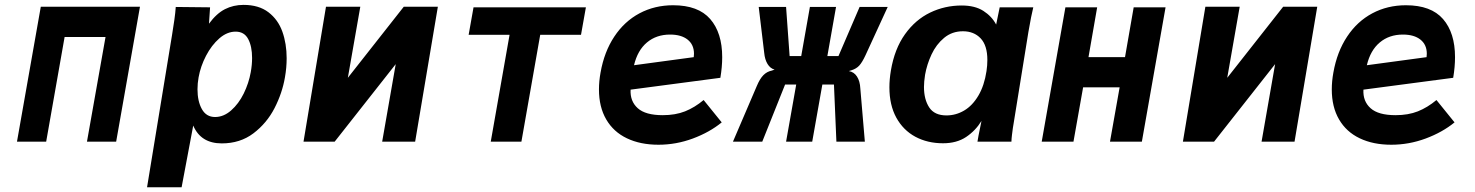

<svg xmlns="http://www.w3.org/2000/svg" viewBox="-20 -580 6040 786"><path d="M147 -552.5H553L455.5 0H336L412 -428.5H244.5L169 0H49.5Z M699.5 -551.5 840 -550 835.5 -483Q866.5 -525 901 -542.5Q935.5 -560 977 -560Q1039.5 -560 1079 -529.8Q1118.5 -499.5 1136 -450.2Q1153.5 -401 1153.5 -341.5Q1153.5 -303 1146.5 -263.5Q1135.5 -199 1103.8 -137.2Q1072 -75.5 1017.5 -34.2Q963 7 888 7Q802 7 771 -66L723.5 186.5H582L684.5 -438Q689.5 -469.5 693.8 -498.8Q698 -528 699.5 -551.5ZM1006.5 -284.5Q1012 -314.5 1012 -342.5Q1012 -390 996 -420.2Q980 -450.5 944.5 -450.5Q909.5 -450.5 877.8 -422.8Q846 -395 823.5 -351.8Q801 -308.5 793 -263.5Q788.5 -239 788.5 -214.5Q788.5 -165.5 806.5 -133.2Q824.5 -101 860.5 -101Q895.5 -101 926.2 -128Q957 -155 977.8 -197.2Q998.5 -239.5 1006.5 -284.5Z M1314.5 -552.5H1455L1404 -261.5L1633 -552.5H1772.5L1679.5 0H1544.5L1600 -317.5L1350 0H1222.5Z M2066 -437.5H1898.5L1918.5 -550H2378.5L2358.5 -437.5H2191.5L2114.5 0H1989Z M2432 -214Q2432 -247.5 2438.5 -283Q2453.5 -368 2494.8 -430.2Q2536 -492.5 2598 -525.5Q2660 -558.5 2735.5 -558.5Q2838.5 -558.5 2887.5 -502Q2936.5 -445.5 2936.5 -346Q2936.5 -306 2929 -261.5L2561.5 -213Q2559 -165.5 2590.8 -137Q2622.5 -108.5 2693 -108.5Q2745 -108.5 2784.5 -124.2Q2824 -140 2860.5 -170.5L2934.5 -79Q2885 -38.5 2816.5 -13Q2748 12.5 2675.5 12.5Q2601.5 12.5 2546.5 -13.8Q2491.5 -40 2461.8 -91Q2432 -142 2432 -214ZM2821 -360Q2821 -397 2795 -417.8Q2769 -438.5 2723 -438.5Q2667 -438.5 2628.5 -406.2Q2590 -374 2575.5 -313L2820 -346Q2821 -356 2821 -360Z M3139.5 -291 3151 -295Q3133 -300 3122 -318.2Q3111 -336.5 3108.5 -363.5L3086 -551.5H3198L3212.5 -350.5H3260L3295.5 -551.5H3402.5L3367 -350.5H3412.5L3499 -551.5H3614L3523 -353.5Q3509.5 -324.5 3497.5 -311.5Q3485.5 -298.5 3466 -292.5L3455 -289Q3476 -285.5 3488.2 -266.8Q3500.5 -248 3502 -217.5L3520.5 0H3404L3394 -234H3346.5L3305 0H3198L3239.5 -234H3194L3100.5 0H2980.5L3078 -227.5Q3090.5 -257.5 3105 -272.2Q3119.5 -287 3139.5 -291Z M3621 -222.5Q3621 -255 3627 -291Q3642 -380 3684.8 -439.8Q3727.5 -499.5 3787.8 -528.5Q3848 -557.5 3917 -557.5Q3971 -557.5 4005.5 -535.5Q4040 -513.5 4058 -479.5L4072.5 -550H4210Q4202 -518.5 4190 -449L4129 -71.5L4126.5 -56.5Q4124.5 -42 4122.8 -28Q4121 -14 4120.5 0H3981.5Q3984 -17.5 3993.5 -63L3998 -85Q3973.5 -45 3935 -19.2Q3896.5 6.5 3840.5 6.5Q3777 6.5 3727.2 -20.2Q3677.5 -47 3649.2 -98.5Q3621 -150 3621 -222.5ZM4018.5 -289Q4022 -312 4022 -334.5Q4022 -394 3994.5 -423Q3967 -452 3922 -452Q3877.5 -452 3845 -425Q3812.5 -398 3793.5 -357.2Q3774.5 -316.5 3767 -274Q3762.5 -245 3762.5 -224Q3762.5 -173 3784 -140.2Q3805.5 -107.5 3854.5 -107.5Q3893 -107.5 3927 -127.5Q3961 -147.5 3985.2 -188.5Q4009.5 -229.5 4018.5 -289Z M4341.5 -550H4471.5L4436 -346H4585.5L4621 -550H4751.5L4654.5 0H4524L4563.5 -222.5H4414L4374.5 0H4244.5Z M4914.5 -552.5H5055L5004 -261.5L5233 -552.5H5372.5L5279.5 0H5144.5L5200 -317.5L4950 0H4822.5Z M5432 -214Q5432 -247.5 5438.5 -283Q5453.5 -368 5494.8 -430.2Q5536 -492.5 5598 -525.5Q5660 -558.5 5735.5 -558.5Q5838.5 -558.5 5887.5 -502Q5936.5 -445.5 5936.5 -346Q5936.5 -306 5929 -261.5L5561.5 -213Q5559 -165.5 5590.8 -137Q5622.5 -108.5 5693 -108.5Q5745 -108.5 5784.5 -124.2Q5824 -140 5860.5 -170.5L5934.5 -79Q5885 -38.5 5816.5 -13Q5748 12.5 5675.5 12.5Q5601.5 12.5 5546.5 -13.8Q5491.5 -40 5461.8 -91Q5432 -142 5432 -214ZM5821 -360Q5821 -397 5795 -417.8Q5769 -438.5 5723 -438.5Q5667 -438.5 5628.5 -406.2Q5590 -374 5575.5 -313L5820 -346Q5821 -356 5821 -360Z"/></svg>

Font: JuliaMono ExtraBold
Style: Italic
Weight: 800
Italic angle: -9°
Monospace: yes
Designer: cormullion
Foundry: corm
Version: Version 0.057; ttfautohint (v1.8.4)